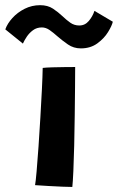

<svg xmlns="http://www.w3.org/2000/svg" viewBox="-94 -720 456 742"><path d="M185.5 2.5Q173.5 2.5 148 1.5Q122.5 0.5 93.5 -1.2Q64.5 -3 41.5 -4.5Q44 -17.5 47.5 -57.8Q51 -98 54.8 -152.8Q58.5 -207.5 62 -266Q65.5 -324.5 68 -375.5Q70.5 -426.5 71 -457.5Q82 -459 108 -459.8Q134 -460.5 160 -460.8Q186 -461 196.5 -461Q196.5 -431.5 196 -381.8Q195.5 -332 194.8 -273.5Q194 -215 192.8 -158.8Q191.5 -102.5 189.5 -59Q187.5 -15.5 185.5 2.5ZM-73.5 -606.5Q-65.5 -629 -46 -650.5Q-26.5 -672 1.2 -686Q29 -700 61 -700Q90.5 -700 110.8 -686.5Q131 -673 148 -657Q162.5 -643 177.8 -632.2Q193 -621.5 212.5 -621.5Q234.5 -621.5 249.2 -639Q264 -656.5 271 -678L342 -636Q338.5 -620.5 323.5 -596Q308.5 -571.5 282 -552.2Q255.5 -533 218.5 -533Q190.5 -533 168.5 -548.2Q146.5 -563.5 127.5 -580Q112.5 -593.5 97.8 -603.8Q83 -614 68 -614Q48 -614 33.5 -603.2Q19 -592.5 9.2 -577.8Q-0.5 -563 -5.5 -551.5Z"/></svg>

Font: Grandstander SemiBold
Style: Regular
Weight: 600
Designer: Tyler Finck
Foundry: Etcetera Type Co
Version: Version 1.200; ttfautohint (v1.8.3)